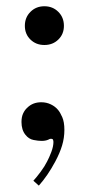

<svg xmlns="http://www.w3.org/2000/svg" viewBox="-20 -435 275 614"><path d="M104.2 158.6 86.7 143Q97.4 131.4 110 114.3Q122.7 97.3 130.5 81.7Q137.3 69.1 144.1 51.1Q150.9 33.1 150.9 18.5Q150.9 16.5 149.9 12.6Q149 8.8 142.1 8.8Q140.2 8.8 138.3 9.7Q136.3 10.7 134.4 11.7Q125.6 15.6 113 15.6Q102.2 15.6 87.2 12.6Q72.1 9.7 61.4 -3.9Q48.7 -19.5 48.7 -44.8Q48.7 -61.3 54.1 -72.5Q59.4 -83.7 67.2 -90.5Q84.7 -108 112 -108Q128.5 -108 142.6 -101.2Q156.7 -94.4 165.5 -83.7Q172.3 -75.9 179.1 -60.3Q185.9 -44.8 185.9 -19.5Q185.9 5.8 178.6 30.2Q171.3 54.5 156.7 81.7Q144.1 105.1 131.4 123.6Q118.8 142.1 104.2 158.6ZM59.5 -352.5Q59.5 -379.3 77.4 -397.1Q95.2 -415 121.9 -415Q148.7 -415 166.5 -397.1Q184.4 -379.3 184.4 -352.5Q184.4 -325.8 166.5 -308.5Q148.7 -291.1 121.9 -291.1Q95.2 -291.1 77.4 -308.5Q59.5 -325.8 59.5 -352.5Z"/></svg>

Font: EIisabethische
Style: Book
Weight: 400
Designer: Salychow
Version: Version 1.3